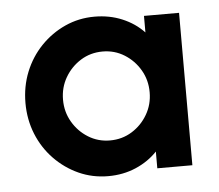

<svg xmlns="http://www.w3.org/2000/svg" viewBox="-40 -469 596 523"><g transform="rotate(-5 258.5 -208.0)"><path d="M236.1 9.7Q193.1 9.7 155.6 -7.3Q118.1 -24.3 89.2 -54.2Q60.4 -84 44.4 -123.6Q28.5 -163.2 28.5 -208.3Q28.5 -253.5 44.4 -293.1Q60.4 -332.6 89.2 -362.5Q118.1 -392.4 155.6 -409.4Q193.1 -426.4 236.1 -426.4Q277.1 -426.4 311.8 -411.8Q346.5 -397.2 370.8 -371.5V-416.7H466.7V0H370.8V-45.8Q346.5 -20.1 311.8 -5.2Q277.1 9.7 236.1 9.7ZM249.3 -86.8Q282.6 -86.8 309.4 -103.5Q336.1 -120.1 352.1 -147.6Q368.1 -175 368.1 -208.3Q368.1 -241.7 352.1 -269.1Q336.1 -296.5 309.4 -313.2Q282.6 -329.9 250 -329.9Q216.7 -329.9 189.9 -313.2Q163.2 -296.5 147.2 -269.1Q131.2 -241.7 131.2 -208.3Q131.2 -175 147.2 -147.6Q163.2 -120.1 189.9 -103.5Q216.7 -86.8 249.3 -86.8Z"/></g></svg>

Font: Afacad Flux SemiBold
Style: Regular
Weight: 600
Designer: Kristian Moeller
Foundry: Dicotype
Version: Version 1.100